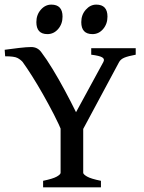

<svg xmlns="http://www.w3.org/2000/svg" viewBox="-20 -800 617 820"><path d="M559.6 -566.4Q527.8 -560.5 511.7 -554Q495.6 -547.4 488.8 -535.2L324.2 -228.5H248.5Q232.4 -268.1 210 -311.5Q187.5 -355 163.6 -397.2Q139.6 -439.5 116.9 -475.3Q94.2 -511.2 76.7 -535.2Q67.9 -545.4 54.4 -552.5Q41 -559.6 2 -559.6L0 -587.4Q27.3 -591.3 60.8 -595.2Q94.2 -599.1 113.3 -599.1Q139.6 -599.1 155.3 -578.6Q178.7 -547.9 204.8 -504.9Q231 -461.9 256.8 -413.8Q282.7 -365.7 304.7 -320.8L421.4 -535.2Q428.2 -547.9 416.7 -554.9Q405.3 -562 369.6 -566.4V-594.2H559.6ZM164.1 0V-27.8Q206.5 -36.6 222.7 -45.9Q238.8 -55.2 238.8 -62V-300.3H335.4V-62Q335.4 -55.7 351.6 -46.1Q367.7 -36.6 411.1 -27.8V0ZM247.1 -729Q247.1 -697.8 228.3 -676Q209.5 -654.3 182.6 -654.3Q135.3 -654.3 135.3 -705.6Q135.3 -736.8 154.3 -758.5Q173.3 -780.3 199.2 -780.3Q247.1 -780.3 247.1 -729ZM439 -729Q439 -697.8 420.4 -676Q401.9 -654.3 375 -654.3Q327.1 -654.3 327.1 -705.6Q327.1 -736.8 346.4 -758.5Q365.7 -780.3 391.1 -780.3Q439 -780.3 439 -729Z"/></svg>

Font: Namdhinggo Medium
Style: Regular
Weight: 500
Designer: Victor Gaultney
Foundry: SIL International
Version: Version 3.001